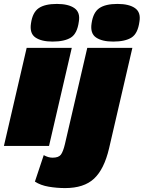

<svg xmlns="http://www.w3.org/2000/svg" viewBox="-39 -744 733 979"><path d="M229 -532Q172 -532 141.5 -553Q111 -574 119 -625Q127 -681 158.5 -702.5Q190 -724 251 -724Q310 -724 340.5 -702.5Q371 -681 363 -634Q355 -573 322.5 -552.5Q290 -532 229 -532ZM327 -500 211 0H-19L97 -500ZM538 -532Q481 -532 450.5 -553Q420 -574 428 -625Q436 -681 467.5 -702.5Q499 -724 560 -724Q619 -724 649.5 -702.5Q680 -681 672 -634Q664 -573 631.5 -552.5Q599 -532 538 -532ZM293 215Q251 215 209.5 208Q168 201 139 182L184 47Q207 60 229 60Q260 60 271.5 44.5Q283 29 292 -9L406 -500H636L517 13Q492 119 440.5 167Q389 215 293 215Z"/></svg>

Font: Work Sans Black
Style: Italic
Weight: 900
Italic angle: -13°
Designer: Wei Huang
Foundry: Wei Huang
Version: Version 2.009; ttfautohint (v1.8.3)